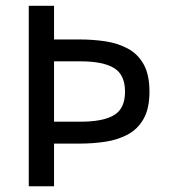

<svg xmlns="http://www.w3.org/2000/svg" viewBox="-20 -648 593 668"><path d="M500 -329.1Q500 -270.5 479.5 -234.4Q459 -198.2 423.8 -179.7Q388.7 -161.1 345.7 -154.8Q302.7 -148.4 257.8 -148.4H168V0H80.1V-627.9H168V-510.7H257.8Q302.7 -510.7 345.7 -504.4Q388.7 -498 423.8 -479.5Q459 -460.9 479.5 -424.8Q500 -388.7 500 -329.1ZM415 -329.1Q415 -387.7 377 -411.1Q338.9 -434.6 259.8 -434.6H168V-224.6H259.8Q338.9 -224.6 377 -247.6Q415 -270.5 415 -329.1Z"/></svg>

Font: Namkio Khamti
Style: Regular
Weight: 400
Designer: Debbi Hosken
Foundry: SIL International
Version: Version 3.917